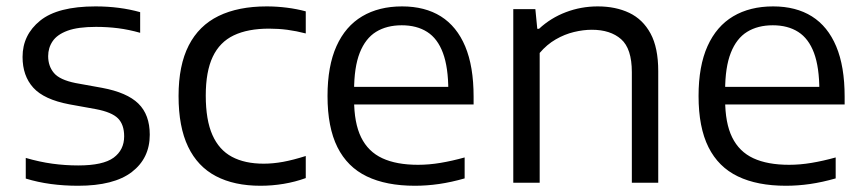

<svg xmlns="http://www.w3.org/2000/svg" viewBox="-20 -571 2702 600"><path d="M224 9.5Q179.5 9.5 138.8 4Q98 -1.5 60.5 -13V-77.5Q103.5 -65 143.5 -59.5Q183.5 -54 224.5 -54Q302 -54 335 -78.2Q368 -102.5 368 -145Q368 -181.5 348.8 -201Q329.5 -220.5 279.5 -230L196.5 -245Q117.5 -260 84 -297Q50.5 -334 50.5 -393Q50.5 -462 105.5 -506.5Q160.5 -551 278.5 -551Q316 -551 351 -546.5Q386 -542 418 -533V-468.5Q382.5 -478.5 349 -482.8Q315.5 -487 280 -487Q223.5 -487 191 -475Q158.5 -463 144.5 -442.2Q130.5 -421.5 130.5 -395.5Q130.5 -364.5 148.5 -343Q166.5 -321.5 216 -311.5L299 -296.5Q377 -282 412.5 -247.2Q448 -212.5 448 -150Q448 -76.5 392 -33.5Q336 9.5 224 9.5Z M794 9.5Q712 9.5 654.8 -20.5Q597.5 -50.5 567.8 -112.5Q538 -174.5 538 -271Q538 -367 569.8 -429Q601.5 -491 663 -521Q724.5 -551 813.5 -551Q845 -551 876.5 -547Q908 -543 935.5 -535.5V-466.5Q906.5 -474 878.5 -477.8Q850.5 -481.5 821 -481.5Q754.5 -481.5 710.5 -460.5Q666.5 -439.5 644.8 -393.5Q623 -347.5 623 -272.5Q623 -196 643.8 -149.2Q664.5 -102.5 704.8 -81Q745 -59.5 804 -59.5Q833 -59.5 864.5 -65.2Q896 -71 935.5 -83.5V-14.5Q902.5 -2.5 866.5 3.5Q830.5 9.5 794 9.5Z M1276.5 9.5Q1187 9.5 1126.2 -19.8Q1065.5 -49 1034.5 -111Q1003.5 -173 1003.5 -271Q1003.5 -364.5 1031.5 -426.8Q1059.5 -489 1111.8 -520Q1164 -551 1236.5 -551Q1308 -551 1357.8 -519.8Q1407.5 -488.5 1433.8 -426Q1460 -363.5 1460 -269V-244.5H1042.5V-299.5H1401.5L1381 -287.5Q1381 -360.5 1364.2 -405.5Q1347.5 -450.5 1315 -471.2Q1282.5 -492 1235.5 -492Q1188.5 -492 1155.2 -471.5Q1122 -451 1104.2 -406Q1086.5 -361 1086.5 -287.5V-260Q1086.5 -186.5 1108.5 -141.8Q1130.5 -97 1174.8 -76.5Q1219 -56 1286.5 -56Q1320.5 -56 1356.5 -62Q1392.5 -68 1432 -79V-13.5Q1390 -1.5 1352 4Q1314 9.5 1276.5 9.5Z M1584 0V-542.5H1653L1659 -481H1664.5Q1701 -515 1748.5 -533Q1796 -551 1848 -551Q1904 -551 1946.5 -530.8Q1989 -510.5 2013 -466.2Q2037 -422 2037 -348.5V0H1954.5V-345.5Q1954.5 -419 1921 -448.5Q1887.5 -478 1829.5 -478Q1803 -478 1773.8 -471Q1744.5 -464 1716.8 -448Q1689 -432 1666.5 -405.5V0Z M2436 9.5Q2346.5 9.5 2285.8 -19.8Q2225 -49 2194 -111Q2163 -173 2163 -271Q2163 -364.5 2191 -426.8Q2219 -489 2271.2 -520Q2323.5 -551 2396 -551Q2467.5 -551 2517.2 -519.8Q2567 -488.5 2593.2 -426Q2619.5 -363.5 2619.5 -269V-244.5H2202V-299.5H2561L2540.5 -287.5Q2540.5 -360.5 2523.8 -405.5Q2507 -450.5 2474.5 -471.2Q2442 -492 2395 -492Q2348 -492 2314.8 -471.5Q2281.5 -451 2263.8 -406Q2246 -361 2246 -287.5V-260Q2246 -186.5 2268 -141.8Q2290 -97 2334.2 -76.5Q2378.5 -56 2446 -56Q2480 -56 2516 -62Q2552 -68 2591.5 -79V-13.5Q2549.5 -1.5 2511.5 4Q2473.5 9.5 2436 9.5Z"/></svg>

Font: Encode Sans SemiExpanded
Style: Regular
Weight: 400
Width: 6
Designer: Multiple Designers
Foundry: Impallari Type
Version: Version 3.002